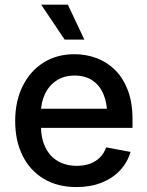

<svg xmlns="http://www.w3.org/2000/svg" viewBox="-20 -776 620 808"><path d="M301.8 11.2Q222.2 11.2 164.3 -23.4Q106.4 -58.1 75.2 -120.6Q43.9 -183.1 43.9 -266.6Q43.9 -349.6 75 -412.8Q106 -476.1 162.1 -512Q218.3 -547.9 293.5 -547.9Q342.3 -547.9 386.2 -531.5Q430.2 -515.1 464.1 -481.7Q498 -448.2 517.8 -396.7Q537.6 -345.2 537.6 -274.4V-237.8H101.1V-318.4H481.4L431.2 -292.5Q431.2 -341.8 415.5 -379.2Q399.9 -416.5 369.4 -437.3Q338.9 -458 293.9 -458Q249.5 -458 217.8 -437Q186 -416 169.2 -380.4Q152.3 -344.7 152.3 -301.8V-248.5Q152.3 -194.3 170.9 -156Q189.5 -117.7 223.6 -97.9Q257.8 -78.1 303.2 -78.1Q333.5 -78.1 358.2 -86.9Q382.8 -95.7 400.4 -113.3Q418 -130.9 426.8 -155.8L529.3 -136.7Q516.6 -92.8 485.4 -59.3Q454.1 -25.9 407.5 -7.3Q360.8 11.2 301.8 11.2ZM252 -609.4 153.3 -756.3H265.6L335 -609.4Z"/></svg>

Font: V-Inter
Style: Medium-500
Weight: 500
Designer: Rasmus Andersson
Foundry: rsms
Version: Version 4.000;git-4146feb